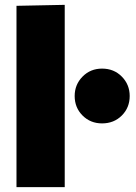

<svg xmlns="http://www.w3.org/2000/svg" viewBox="-20 -772 561 792"><path d="M48 -748 247 -752V0H48ZM401 -263Q353 -263 320.5 -295.5Q288 -328 288 -376Q288 -423 320.5 -456Q353 -489 401 -489Q450 -489 482.5 -456Q515 -423 515 -376Q515 -328 482.5 -295.5Q450 -263 401 -263Z"/></svg>

Font: Murecho Black
Style: Regular
Weight: 900
Designer: Neil Summerour
Foundry: Positype
Version: Version 1.010; ttfautohint (v1.8.3)